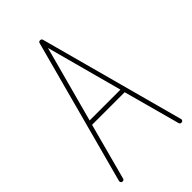

<svg xmlns="http://www.w3.org/2000/svg" viewBox="-212 -764 837 837"><g transform="rotate(-45 207.0 -345.0)"><path d="M26 0Q20 0 17.5 -4.5Q15 -9 16 -13L196 -682Q198 -690 206 -690Q215 -690 217 -682L398 -13Q400 -9 397 -4.5Q394 0 388 0Q380 0 378 -8L307 -269H106L36 -8Q34 0 26 0ZM112 -290H302L207 -642Z"/></g></svg>

Font: Zen Loop
Style: Regular
Weight: 400
Designer: Yoshimichi Ohira
Foundry: A-1 Corp ZenFonts
Version: Version 1.000; ttfautohint (v1.8.3)